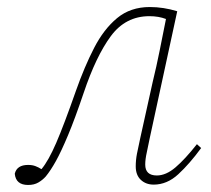

<svg xmlns="http://www.w3.org/2000/svg" viewBox="-20 -513 600 546"><path d="M60 13Q25 13 22 -19Q28 -44 60 -44Q72 -44 81 -40.5Q90 -37 96 -33L98 -32Q118 -56 140 -107Q162 -158 196 -255Q220 -323 247.5 -376.5Q275 -430 313 -461.5Q351 -493 406 -493Q445 -493 484 -481L406 -121Q402 -100 397.5 -80Q393 -60 393 -45Q393 -14 426 -14Q452 -14 479 -37Q506 -60 540 -103L552 -92Q519 -47 487 -17.5Q455 12 417 12Q395 12 380.5 -1.5Q366 -15 366 -40Q366 -58 369.5 -76Q373 -94 379 -121L414 -279Q425 -324 434 -369Q443 -414 452 -459Q431 -467 405 -467Q337 -467 295 -410Q253 -353 218 -249Q193 -175 173.5 -128.5Q154 -82 139 -55Q124 -28 110 -11Q101 -1 89 6Q77 13 60 13Z"/></svg>

Font: Source Serif 4 SmText ExtraLight
Style: Italic
Weight: 200
Italic angle: -12°
Designer: Frank Grießhammer
Foundry: Adobe
Version: Version 4.005;hotconv 1.1.0;makeotfexe 2.6.0